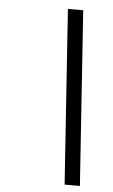

<svg xmlns="http://www.w3.org/2000/svg" viewBox="-55 -773 507 863"><g transform="rotate(5 198.0 -342.0)"><path d="M270 52 216 -736H285L339 52Z"/></g></svg>

Font: Perun
Style: Italic
Weight: 400
Italic angle: -12°
Foundry: Copyright (c) Stefan Peev, Context Ltd, 2016
Version: Version 1.027